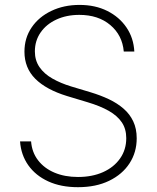

<svg xmlns="http://www.w3.org/2000/svg" viewBox="-20 -758 645 790"><path d="M300.8 12.2Q230.5 12.2 178.5 -11.7Q126.5 -35.6 96.4 -78.1Q66.4 -120.6 62.5 -176.3H107.9Q111.3 -131.3 136.7 -98.4Q162.1 -65.4 204.3 -47.6Q246.6 -29.8 300.8 -29.8Q359.4 -29.8 404.1 -49.8Q448.7 -69.8 474.1 -106Q499.5 -142.1 499.5 -189.5Q499.5 -227.5 481.2 -254.6Q462.9 -281.7 427.7 -301.8Q392.6 -321.8 340.3 -337.4L255.9 -362.8Q169.9 -389.2 125.2 -433.8Q80.6 -478.5 80.6 -545.4Q80.6 -601.6 110.1 -645Q139.6 -688.5 191.2 -713.1Q242.7 -737.8 307.1 -737.8Q372.1 -737.8 421.6 -712.9Q471.2 -688 500.5 -644.8Q529.8 -601.6 532.7 -545.9H489.3Q483.4 -613.3 433.8 -655Q384.3 -696.8 306.2 -696.8Q253.4 -696.8 211.9 -677.5Q170.4 -658.2 147 -624.3Q123.5 -590.3 123.5 -546.4Q123.5 -509.3 142.6 -481.7Q161.6 -454.1 195.6 -434.8Q229.5 -415.5 272.9 -402.3L352.5 -378.4Q393.1 -366.2 427.7 -349.9Q462.4 -333.5 488.3 -311Q514.2 -288.6 528.3 -258.5Q542.5 -228.5 542.5 -189Q542.5 -131.3 512.9 -85.9Q483.4 -40.5 429.2 -14.2Q375 12.2 300.8 12.2Z"/></svg>

Font: Inter Tight ExtraLight
Style: Regular
Weight: 250
Designer: Rasmus Andersson
Foundry: rsms
Version: Version 3.004